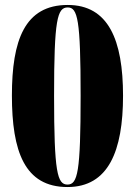

<svg xmlns="http://www.w3.org/2000/svg" viewBox="-20 -744 544 774"><path d="M252 10C417 10 476 -135 476 -358C476 -583 417 -724 253 -724C79 -724 28 -581 28 -359C28 -134 79 10 252 10ZM252 0C211 0 198 -49 198 -358C198 -666 211 -714 253 -714C293 -714 305 -666 305 -358C305 -49 293 0 252 0Z"/></svg>

Font: Noto Serif Display Condensed Black
Style: Regular
Weight: 900
Width: 3
Designer: Monotype Design Team
Foundry: Monotype Imaging Inc.
Version: Version 2.009